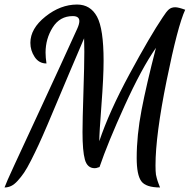

<svg xmlns="http://www.w3.org/2000/svg" viewBox="-25 -740 852 847"><path d="M792 -697Q759 -626 710 -384.5Q661 -143 661 -10Q661 3 661.5 13.5Q662 24 663 30.5Q664 37 666.5 45.5Q669 54 670 57.5Q671 61 675 71.5Q679 82 681 87Q618 87 598 59Q578 31 578 -43Q578 -143 599.5 -255Q621 -367 663 -529Q600 -439 525 -274Q450 -109 414 -3L407 -1Q400 2 393 2Q360 2 349.5 -36Q339 -74 339 -157Q339 -208 343 -331Q347 -454 347 -512Q347 -522 346.5 -542Q346 -562 346 -571Q317 -503 283.5 -424.5Q250 -346 229.5 -296.5Q209 -247 185 -191Q161 -135 145.5 -101.5Q130 -68 112 -32.5Q94 3 81 22Q68 41 53 57.5Q38 74 24 80.5Q10 87 -5 87Q1 69 37.5 -10Q74 -89 158 -270Q242 -451 316 -614Q325 -634 325 -647Q325 -669 296 -669Q239 -669 207.5 -619Q176 -569 176 -508Q176 -487 180 -460Q147 -460 128 -488.5Q109 -517 109 -551Q109 -614 175.5 -667Q242 -720 315 -720Q374 -720 403 -666.5Q432 -613 432 -472Q432 -400 422.5 -276Q413 -152 413 -117Q456 -246 546.5 -413.5Q637 -581 693 -664Q709 -689 720 -698.5Q731 -708 748 -708Q762 -708 792 -697Z"/></svg>

Font: Dancing Script
Style: Bold
Weight: 700
Designer: Pablo Impallari
Foundry: Pablo Impallari. www.impallari.com Igino Marini. www.ikern.com
Version: Version 1.002